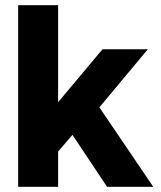

<svg xmlns="http://www.w3.org/2000/svg" viewBox="-20 -720 620 740"><path d="M50 0H204V-136L259.3 -200.2L392.7 0H570.7L363 -306.3L549.7 -530H375L204 -326.2V-700H50Z"/></svg>

Font: Golos Text VF
Style: Regular
Weight: 400
Designer: A.Korolkova, Vitaly Kuzmin
Foundry: ParaType Ltd
Version: Version 2.005